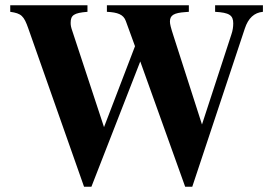

<svg xmlns="http://www.w3.org/2000/svg" viewBox="-20 -696 1040 731"><path d="M981 -676H799V-651C853 -648 868 -638 868 -607C868 -594 866 -579 861 -565L749 -222L641 -558C630 -592 627 -604 627 -614C627 -638 642 -647 686 -650L699 -651V-676H387V-651C428 -649 450 -641 459 -616L494 -520L376 -212L256 -576C250 -593 249 -600 249 -609C249 -638 261 -647 313 -651V-676H19V-651C61 -645 71 -636 88 -587L300 15H328L514 -462L685 15H712L912 -587C925 -627 948 -648 981 -651Z"/></svg>

Font: STIXGeneral
Style: Bold
Weight: 700
Designer: MicroPress Inc., with final additions and corrections provided by Coen Hoffman, Elsevier (retired)
Version: Version 1.1.0